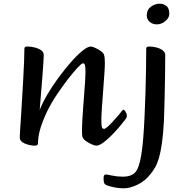

<svg xmlns="http://www.w3.org/2000/svg" viewBox="-20 -776 993 1040"><path d="M169 13Q142 13 114.5 1.5Q87 -10 87 -33Q87 -40 89 -71.5Q91 -103 94 -148.5Q97 -194 100 -247Q103 -300 106 -351Q109 -402 110.5 -444Q112 -486 112 -510Q112 -517 115 -520.5Q118 -524 128 -524Q147 -524 167.5 -519Q188 -514 202.5 -504Q217 -494 217 -478Q217 -468 215 -437Q213 -406 210 -365.5Q207 -325 203.5 -285.5Q200 -246 198 -217Q196 -188 195 -180Q209 -217 235.5 -262.5Q262 -308 295.5 -353.5Q329 -399 363 -438Q397 -477 426 -500.5Q455 -524 472 -524Q479 -524 495 -517Q511 -510 526.5 -499Q542 -488 544 -477Q548 -465 548 -434Q548 -412 545 -370.5Q542 -329 538.5 -281.5Q535 -234 532 -192.5Q529 -151 529 -129Q529 -96 532 -87Q535 -78 544 -78Q550 -78 563 -89.5Q576 -101 591.5 -118Q607 -135 620.5 -150.5Q634 -166 640 -175Q647 -182 649 -182Q653 -182 660 -171Q667 -160 667 -149Q667 -139 662 -133Q651 -118 630.5 -93.5Q610 -69 586 -44.5Q562 -20 539.5 -3.5Q517 13 501 13Q494 13 477.5 6Q461 -1 445.5 -12Q430 -23 427 -34Q425 -41 424.5 -51.5Q424 -62 424 -77Q424 -94 426 -125Q428 -156 430.5 -193.5Q433 -231 436 -268Q439 -305 441 -335.5Q443 -366 443 -382Q443 -415 440 -424Q437 -433 429 -433Q422 -433 400.5 -410Q379 -387 349.5 -349Q320 -311 290 -266.5Q260 -222 238 -178Q214 -129 200 -84.5Q186 -40 186 -1Q186 13 169 13ZM830 -644Q806 -644 790.5 -658Q775 -672 775 -692Q775 -723 797 -739.5Q819 -756 845 -756Q865 -756 881 -744Q897 -732 897 -701Q897 -679 875.5 -661.5Q854 -644 830 -644ZM652 244Q621 244 593 237.5Q565 231 555 226Q546 222 543.5 213Q541 204 541 188Q541 169 554 169Q559 169 587 175Q615 181 646 181Q689 181 711 159Q733 137 745 65Q757 -7 763 -146Q766 -208 768 -273Q770 -338 771 -399Q772 -460 772 -510Q772 -517 775 -520.5Q778 -524 787 -524Q807 -524 827 -519Q847 -514 861 -503.5Q875 -493 875 -478Q875 -426 874 -363Q873 -300 871.5 -237Q870 -174 868 -122Q864 -48 857 0.5Q850 49 841 79.5Q832 110 820.5 130Q809 150 796 166Q767 204 725.5 224Q684 244 652 244Z"/></svg>

Font: BriemHand
Style: Regular
Weight: 400
Designer: Gunnlaugur SE Briem, Eben Sorkin
Foundry: Sorkin Type
Version: Version 1.001; ttfautohint (v1.8.4.7-5d5b)